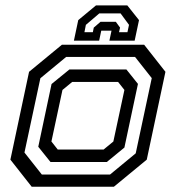

<svg xmlns="http://www.w3.org/2000/svg" viewBox="-20 -710 668 730"><path d="M100.5 0 19.5 -103 90.5 -437 215.5 -540H528L609 -437L538 -103L413 0ZM139 -46.5H398.5L496 -127L557 -413L493.5 -493.5H231.5L133.5 -412.5L73 -130ZM172 -94 125.5 -152 176 -390.5 244 -446H460.5L504.5 -391L453 -149L386 -94ZM199.5 -141.5H374L411 -172L453 -368L429 -398.5H254.5L217.5 -368L175.5 -172ZM464 -689.5 508.5 -633.5 492 -555.5H396L404 -593.5H365L357 -555.5H261L277.5 -633.5L345 -689.5ZM438.5 -659H357.5L306.5 -615.5L301 -587.5H333L336.5 -605L362 -627H420.5L436.5 -605L432.5 -587.5H464.5L470.5 -615.5Z"/></svg>

Font: Tourney Medium
Style: Italic
Weight: 500
Italic angle: -12°
Version: Version 1.015